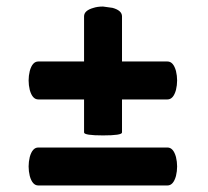

<svg xmlns="http://www.w3.org/2000/svg" viewBox="-20 -664 635 587"><path d="M492 -97H97Q79 -97 71 -126Q64 -155 71 -184Q79 -213 97 -213H492Q510 -213 518 -184Q525 -155 518 -126Q510 -97 492 -97ZM237 -360H97Q79 -360 71 -389Q64 -418 71 -447Q79 -476 97 -476H237V-614Q237 -632 266 -640Q278 -644 295 -644L324 -640Q353 -632 353 -614V-476H492Q510 -476 518 -447Q525 -418 518 -389Q510 -360 492 -360H353V-259Q353 -250 295 -250Q237 -250 237 -259Z"/></svg>

Font: FC Lilita One
Style: Regular
Weight: 400
Designer: Juan Montoreano
Foundry: Juan Montoreano
Version: Version 1.002